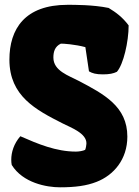

<svg xmlns="http://www.w3.org/2000/svg" viewBox="-20 -777 582 806"><path d="M29.3 -84.5C76.2 -8.8 175.8 9.3 231.9 9.3C295.9 9.3 343.8 2.9 385.7 -13.7C457 -41.5 514.6 -107.4 514.6 -203.6C514.6 -330.1 416.5 -381.8 310.5 -437.5C268.6 -459.5 204.1 -479.5 204.1 -535.2C204.1 -558.6 209.5 -581.5 235.4 -593.8C245.1 -594.2 294.9 -590.8 338.4 -579.1L353.5 -477.5C367.7 -469.2 382.8 -464.8 412.1 -464.8C439 -464.8 456.1 -468.3 470.7 -475.6C498 -506.3 520 -601.6 520 -670.4C494.1 -705.1 466.8 -725.1 436 -743.7C370.1 -757.3 289.6 -756.8 263.7 -756.8C84 -756.8 19.5 -655.3 19.5 -526.4C19.5 -373 131.8 -315.4 242.2 -259.3C276.4 -241.7 344.7 -217.8 342.8 -173.8C342.3 -167.5 340.8 -155.3 337.4 -147.9C328.6 -143.6 312 -140.6 298.8 -140.6C215.3 -140.6 138.7 -172.9 65.4 -205.1C38.1 -173.8 27.3 -137.7 27.3 -106.9C27.3 -99.1 27.8 -91.3 29.3 -84.5Z"/></svg>

Font: Kavoon
Style: Regular
Weight: 400
Designer: Viktoriya Grabowska
Foundry: Viktoriya Grabowska
Version: Version 1.002